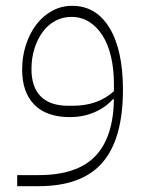

<svg xmlns="http://www.w3.org/2000/svg" viewBox="-20 -399 487 659"><path d="M39 202H113Q244 202 306.5 137.5Q369 73 371 -58H367Q341 -29 302.5 -13Q264 3 220 3Q140 3 98 -39.5Q56 -82 56 -160Q56 -205 69 -245Q82 -285 104.5 -314.5Q127 -344 158.5 -361.5Q190 -379 228 -379Q310 -379 356 -303Q402 -227 402 -91Q402 77 332 158.5Q262 240 113 240H39ZM230 -36Q316 -36 371 -86V-111Q371 -162 361 -204.5Q351 -247 332 -277Q313 -307 286 -324Q259 -341 225 -341Q195 -341 170 -327.5Q145 -314 127 -290Q109 -266 98.5 -233Q88 -200 88 -162Q88 -100 120 -68Q152 -36 214 -36Z"/></svg>

Font: IBM Plex Sans Arabic ExtraLight
Style: Regular
Weight: 200
Designer: Mike Abbink, Paul van der Laan, Pieter van Rosmalen, Wael Morcos, Khajak Apelian
Foundry: Bold Monday
Version: Version 1.1